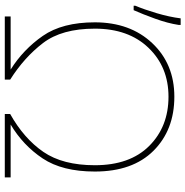

<svg xmlns="http://www.w3.org/2000/svg" viewBox="-6 -786 792 821"><g transform="rotate(90 390.5 -376.0)"><path d="M394 -700Q522 -700 604.5 -617.5Q687 -535 687 -385Q687 -248 630 -165Q573 -82 468 -23V0H739V-25H513Q602 -78 658 -162Q714 -246 714 -385Q714 -547 625 -636Q536 -725 394 -725Q254 -725 165 -630.5Q76 -536 76 -385Q76 -246 134 -162.5Q192 -79 278 -25H51V0H321V-23Q226 -83 164.5 -163.5Q103 -244 103 -385Q103 -529 185 -614.5Q267 -700 394 -700ZM5 -551H24Q41 -589 60.5 -643Q80 -697 87 -743V-752H59Q53 -704 37 -650Q21 -596 5 -558Z"/></g></svg>

Font: Noto Sans UI Thin
Style: Regular
Weight: 250
Designer: Monotype Design Team
Foundry: Monotype Imaging Inc.
Version: Version 1.901